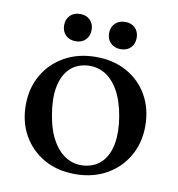

<svg xmlns="http://www.w3.org/2000/svg" viewBox="-76 -711 733 791"><g transform="rotate(10 291.0 -315.0)"><path d="M292.5 -479Q365.5 -479 421.5 -447.8Q477.5 -416.5 509 -361Q540.5 -305.5 540.5 -233Q540.5 -163 508.5 -107.5Q476.5 -52 420 -20.2Q363.5 11.5 289 11.5Q215.5 11.5 159.8 -20Q104 -51.5 72.2 -107Q40.5 -162.5 40.5 -234.5Q40.5 -305.5 72.5 -360.5Q104.5 -415.5 161.2 -447.2Q218 -479 292.5 -479ZM327 -30.5Q368.5 -36.5 394.8 -64.8Q421 -93 429.8 -140.8Q438.5 -188.5 428 -253Q417 -318.5 392.2 -361.5Q367.5 -404.5 332 -423.8Q296.5 -443 254 -437Q212.5 -431 186.2 -402.8Q160 -374.5 151.2 -326.8Q142.5 -279 153.5 -214Q164 -149 189 -106Q214 -63 249.2 -43.8Q284.5 -24.5 327 -30.5ZM196.5 -528Q170.5 -528 154.8 -544Q139 -560 139 -585Q139 -610.5 154.8 -626.2Q170.5 -642 196.5 -642Q223 -642 238.5 -626.2Q254 -610.5 254 -585Q254 -560 238.5 -544Q223 -528 196.5 -528ZM385 -528Q359 -528 343 -544Q327 -560 327 -585Q327 -610 343 -626Q359 -642 385 -642Q411.5 -642 427 -626.2Q442.5 -610.5 442.5 -585Q442.5 -560 427 -544Q411.5 -528 385 -528Z"/></g></svg>

Font: Fraunces 17pt
Style: Regular
Weight: 400
Version: Version 1.000;[b76b70a41]